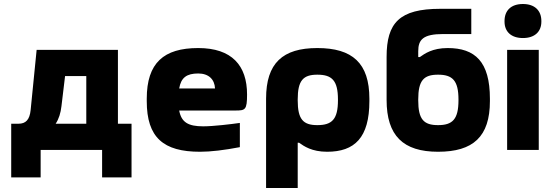

<svg xmlns="http://www.w3.org/2000/svg" viewBox="-20 -749 2760 959"><path d="M72 -131H36V137H183V0H490V137H637V-131H569V-500H163L133 -199C128 -151 109 -131 72 -131ZM258 -131C274 -155 283 -184 287 -219L305 -369H411V-131Z M1214 -277C1214 -422 1138 -509 970 -509C798 -509 713 -435 713 -256V-244C713 -62 796 9 979 9C1033 9 1100 1 1178 -14V-135C1136 -129 1046 -118 995 -118C920 -118 886 -138 875 -197H1156C1205 -197 1214 -200 1214 -277ZM875 -307C884 -361 912 -382 970 -382C1023 -382 1052 -352 1054 -307Z M1825 -244V-256C1825 -434 1740 -509 1565 -509C1392 -509 1309 -434 1309 -256V190H1467V-36H1474C1498 -19 1537 9 1614 9C1751 9 1825 -61 1825 -244ZM1467 -248V-252C1467 -347 1494 -376 1565 -376C1638 -376 1668 -347 1668 -252V-248C1668 -153 1638 -124 1565 -124C1494 -124 1467 -153 1467 -248Z M2427 -244V-256C2427 -441 2353 -509 2216 -509C2140 -509 2101 -481 2077 -464H2069V-493C2069 -551 2093 -579 2194 -579H2334V-705H2179C1975 -705 1911 -635 1911 -465V-250C1911 -71 1994 9 2168 9C2343 9 2427 -66 2427 -244ZM2069 -248V-252C2069 -347 2096 -376 2168 -376C2240 -376 2270 -347 2270 -252V-248C2270 -153 2240 -124 2168 -124C2096 -124 2069 -153 2069 -248Z M2513 -500V0H2671V-500ZM2500 -641C2500 -591 2533 -559 2592 -559C2651 -559 2684 -591 2684 -641V-644C2684 -697 2650 -729 2592 -729C2532 -729 2500 -696 2500 -644Z"/></svg>

Font: LT Wave Text Black
Style: Regular
Weight: 900
Designer: Daniel Lyons
Version: Version 2.5 (Glyphs App)